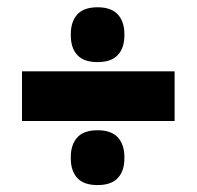

<svg xmlns="http://www.w3.org/2000/svg" viewBox="-20 -580 554 541"><path d="M42 -239V-379H472V-239ZM255 -58.5Q216 -58.5 197.8 -78.5Q179.5 -98.5 179.5 -133.5V-137.5Q179.5 -172.5 197.8 -192.8Q216 -213 255 -213Q293.5 -213 312 -192.8Q330.5 -172.5 330.5 -137.5V-133.5Q330.5 -98.5 312 -78.5Q293.5 -58.5 255 -58.5ZM255 -405Q216 -405 197.8 -425Q179.5 -445 179.5 -480V-484Q179.5 -519 197.8 -539.2Q216 -559.5 255 -559.5Q293.5 -559.5 312 -539.2Q330.5 -519 330.5 -484V-480Q330.5 -445 312 -425Q293.5 -405 255 -405Z"/></svg>

Font: Anek Latin Medium ExtraBold
Style: Regular
Weight: 800
Version: Version 1.003